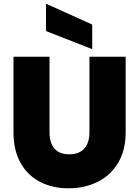

<svg xmlns="http://www.w3.org/2000/svg" viewBox="-20 -1012 752 1039"><path d="M248 -705V-296Q248 -239 274.5 -208Q301 -177 355 -177Q409 -177 436.5 -208.5Q464 -240 464 -296V-705H660V-296Q660 -199 619 -130.5Q578 -62 507.5 -27.5Q437 7 351 7Q265 7 197.5 -27.5Q130 -62 91.5 -130Q53 -198 53 -296V-705ZM479 -879V-746L229 -844V-992Z"/></svg>

Font: DVN-Poppins ExtBd
Style: Regular
Weight: 800
Designer: Ninad Kale (Devanagari), Jonny Pinhorn (Latin)
Foundry: Indian Type Foundry
Version: 4.004